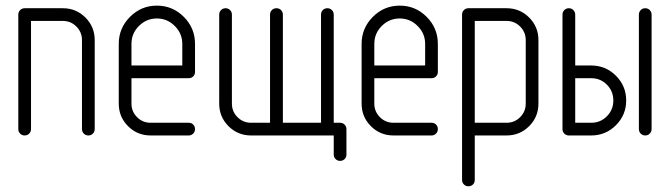

<svg xmlns="http://www.w3.org/2000/svg" viewBox="-20 -484 2393 686"><path d="M45.4 -22.9V-431.6Q45.4 -441.4 52 -448Q58.6 -454.6 68.4 -454.6H204.6Q252 -454.6 285.2 -421.4Q318.4 -388.2 318.4 -340.8V-22.9Q318.4 -13.2 311.8 -6.6Q305.2 0 295.7 0Q286.1 0 279.5 -6.6Q272.9 -13.2 272.9 -22.9V-340.8Q272.9 -369.1 252.9 -389.2Q232.9 -409.2 204.6 -409.2H90.8V-22.9Q90.8 -13.2 84.2 -6.6Q77.6 0 68.1 0Q58.6 0 52 -6.6Q45.4 -13.2 45.4 -22.9Z M404.3 -113.8V-327.1Q404.3 -383.3 444.3 -423.6Q484.4 -463.9 540.5 -463.9Q596.7 -463.9 636.7 -423.8Q676.8 -383.8 676.8 -327.1V-227.1Q676.8 -217.3 670.2 -210.9Q663.6 -204.6 654.3 -204.6H449.7V-113.8Q449.7 -85.4 469.7 -65.4Q489.7 -45.4 518.1 -45.4H654.3Q664.1 -45.4 670.4 -38.8Q676.8 -32.2 676.8 -22.7Q676.8 -13.2 670.2 -6.6Q663.6 0 654.3 0H518.1Q470.7 0 437.5 -33.2Q404.3 -66.4 404.3 -113.8ZM449.7 -250H631.3V-327.1Q631.3 -364.3 604.5 -391.1Q577.6 -418 540.5 -418Q503.4 -418 476.6 -391.4Q449.7 -364.7 449.7 -327.1Z M763.2 -113.8V-431.6Q763.2 -441.4 769.8 -448Q776.4 -454.6 785.9 -454.6Q795.4 -454.6 802 -448Q808.6 -441.4 808.6 -431.6V-113.8Q808.6 -85.4 828.6 -65.4Q848.6 -45.4 877 -45.4H944.8V-431.6Q944.8 -441.4 951.4 -448Q958 -454.6 967.8 -454.6Q977.5 -454.6 984.1 -448Q990.7 -441.4 990.7 -431.6V-45.4H1127V-431.6Q1127 -441.4 1133.5 -448Q1140.1 -454.6 1149.7 -454.6Q1159.2 -454.6 1165.8 -448Q1172.4 -441.4 1172.4 -431.6V-45.4H1194.8Q1204.6 -45.4 1211.2 -38.8Q1217.8 -32.2 1217.8 -22.9V68.4Q1217.8 78.1 1211.2 84.5Q1204.6 90.8 1195.1 90.8Q1185.5 90.8 1179 84.2Q1172.4 77.6 1172.4 68.4V0H877Q829.6 0 796.4 -33.2Q763.2 -66.4 763.2 -113.8Z M1272 -113.8V-327.1Q1272 -383.3 1312 -423.6Q1352.1 -463.9 1408.2 -463.9Q1464.4 -463.9 1504.4 -423.8Q1544.4 -383.8 1544.4 -327.1V-227.1Q1544.4 -217.3 1537.8 -210.9Q1531.2 -204.6 1522 -204.6H1317.4V-113.8Q1317.4 -85.4 1337.4 -65.4Q1357.4 -45.4 1385.7 -45.4H1522Q1531.7 -45.4 1538.1 -38.8Q1544.4 -32.2 1544.4 -22.7Q1544.4 -13.2 1537.8 -6.6Q1531.2 0 1522 0H1385.7Q1338.4 0 1305.2 -33.2Q1272 -66.4 1272 -113.8ZM1317.4 -250H1499V-327.1Q1499 -364.3 1472.2 -391.1Q1445.3 -418 1408.2 -418Q1371.1 -418 1344.2 -391.4Q1317.4 -364.7 1317.4 -327.1Z M1630.9 159.2V-431.6Q1630.9 -441.4 1637.5 -448Q1644 -454.6 1653.8 -454.6H1790Q1837.4 -454.6 1870.6 -421.4Q1903.8 -388.2 1903.8 -340.8V-113.8Q1903.8 -66.4 1870.6 -33.2Q1837.4 0 1790 0H1676.3V159.2Q1676.3 168.9 1669.7 175.3Q1663.1 181.6 1653.6 181.6Q1644 181.6 1637.5 175Q1630.9 168.5 1630.9 159.2ZM1676.3 -45.4H1790Q1818.4 -45.4 1838.4 -65.4Q1858.4 -85.4 1858.4 -113.8V-340.8Q1858.4 -369.1 1838.4 -389.2Q1818.4 -409.2 1790 -409.2H1676.3Z M1989.7 -22.9V-431.6Q1989.7 -441.4 1996.3 -448Q2002.9 -454.6 2012.5 -454.6Q2022 -454.6 2028.6 -448Q2035.2 -441.4 2035.2 -431.6V-250H2092.3Q2144 -250 2180.7 -213.4Q2217.3 -176.8 2217.3 -125Q2217.3 -73.2 2180.7 -36.6Q2144 0 2092.3 0H2012.7Q2002.9 0 1996.3 -6.6Q1989.7 -13.2 1989.7 -22.9ZM2035.2 -45.4H2092.3Q2125.5 -45.4 2148.4 -68.6Q2171.4 -91.8 2171.4 -125Q2171.4 -158.2 2148.4 -181.4Q2125.5 -204.6 2092.3 -204.6H2035.2ZM2262.7 -22.9V-431.6Q2262.7 -441.4 2269.3 -448Q2275.9 -454.6 2285.4 -454.6Q2294.9 -454.6 2301.5 -448Q2308.1 -441.4 2308.1 -431.6V-22.9Q2308.1 -13.2 2301.5 -6.6Q2294.9 0 2285.4 0Q2275.9 0 2269.3 -6.6Q2262.7 -13.2 2262.7 -22.9Z"/></svg>

Font: OpenGost Type A TT
Style: Regular
Weight: 400
Version: Version 0.3